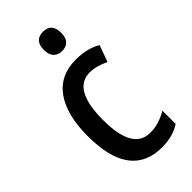

<svg xmlns="http://www.w3.org/2000/svg" viewBox="-237 -804 873 873"><g transform="rotate(-45 200.0 -367.5)"><path d="M247 10Q147 10 95.5 -58Q44 -126 44 -266Q44 -402 97 -476Q150 -550 251 -550Q290 -550 321 -542Q352 -534 375 -520L346 -440Q323 -451 300 -457.5Q277 -464 255 -464Q145 -464 145 -267Q145 -75 256 -75Q286 -75 313 -83.5Q340 -92 366 -107V-22Q317 10 247 10ZM236 -745Q291 -745 291 -683Q291 -652 276.5 -636.5Q262 -621 236 -621Q211 -621 195.5 -636.5Q180 -652 180 -683Q180 -745 236 -745Z"/></g></svg>

Font: Noto Sans Telugu Condensed Medium
Style: Regular
Weight: 500
Width: 3
Designer: Jelle Bosma - Monotype Design Team
Foundry: Monotype Imaging Inc.
Version: Version 2.005; ttfautohint (v1.8.4.7-5d5b)